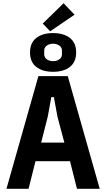

<svg xmlns="http://www.w3.org/2000/svg" viewBox="-20 -1170 658 1190"><path d="M457 0 414 -171H200L157 0H20L218 -698H400L598 0ZM336 -447 314 -568H298L276 -447L235 -286H379ZM291 -976 245 -1024 374 -1150 442 -1079ZM309 -725Q243 -725 204.5 -755.5Q166 -786 166 -845Q166 -904 204.5 -934.5Q243 -965 309 -965Q375 -965 413.5 -934.5Q452 -904 452 -845Q452 -786 413.5 -755.5Q375 -725 309 -725ZM309 -791Q332 -791 348 -802.5Q364 -814 364 -834V-856Q364 -876 348 -887.5Q332 -899 309 -899Q286 -899 270 -887.5Q254 -876 254 -856V-834Q254 -814 270 -802.5Q286 -791 309 -791Z"/></svg>

Font: IBM Plex Sans Cond
Style: Bold
Weight: 700
Width: 3
Designer: Mike Abbink, Paul van der Laan, Pieter van Rosmalen
Foundry: Bold Monday
Version: Version 1.3